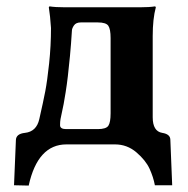

<svg xmlns="http://www.w3.org/2000/svg" viewBox="-20 -452 590 601"><path d="M168 -60.1Q168 -47.9 187 -47.9H286.1Q312 -47.9 319.1 -58.3Q326.2 -68.8 326.2 -97.2V-333Q326.2 -360.8 319.1 -371.3Q312 -381.8 286.1 -381.8H232.9Q217.8 -381.8 211.4 -372.3Q205.1 -362.8 205.1 -356Q202.6 -314.5 199 -276.6Q195.3 -238.8 192.4 -213.6Q189.5 -188.5 185.5 -163.3Q181.6 -138.2 179.2 -126.2Q176.8 -114.3 173.3 -97.9Q169.9 -81.5 169.4 -79.1Q168 -71.3 168 -60.1ZM139.6 -364.3Q137.2 -402.3 132.8 -429.2L134.8 -432.1Q152.8 -429.2 183.1 -429.2H418Q447.8 -429.2 465.8 -432.1L467.8 -429.2Q458 -393.1 458 -338.9V-85Q458 -41 487.8 -36.1Q512.7 -32.2 513.2 -15.1L519 127.9H464.8Q460 102.1 448 75.9Q436 49.8 407 24.9Q377.9 0 339.8 0H188Q98.1 0 69.8 128.9L23.9 127.9L29.8 -14.2Q30.8 -33.2 58.1 -36.1Q94.2 -40 103 -79.1Q115.7 -134.8 121.8 -166.7Q127.9 -198.7 133.8 -253.7Q139.6 -308.6 139.6 -364.3Z"/></svg>

Font: Linux Biolinum O
Style: Bold
Weight: 700
Designer: Philipp H. Poll
Foundry: Philipp H. Poll
Version: Version 1.3.2